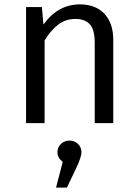

<svg xmlns="http://www.w3.org/2000/svg" viewBox="-20 -558 625 870"><path d="M341.8 -538.1Q413.6 -538.1 453.4 -495.4Q493.2 -452.6 493.2 -377V0H409.2V-365.2Q409.2 -423.3 387 -447.8Q364.7 -472.2 321.8 -472.2Q277.8 -472.2 244.6 -447.3Q211.4 -422.4 182.1 -375V0H98.1V-525.9H169.9L176.8 -446.8Q242.7 -538.1 341.8 -538.1ZM349.1 131.8Q349.1 153.8 324.2 206.1L283.2 292H233.9L264.2 175.8Q240.2 156.7 240.2 131.8Q240.2 109.4 256.1 94.2Q272 79.1 294.9 79.1Q317.9 79.1 333.5 94.2Q349.1 109.4 349.1 131.8Z"/></svg>

Font: Fira Sans Book
Style: Regular
Weight: 350
Designer: Carrois Corporate & Edenspiekermann AG
Foundry: Carrois Corporate GbR & Edenspiekermann AG
Version: Version 4.203;PS 004.203;hotconv 1.0.88;makeotf.lib2.5.64775